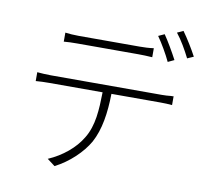

<svg xmlns="http://www.w3.org/2000/svg" viewBox="-92 -944 1184 1090"><g transform="rotate(10 500.0 -399.5)"><path d="M962 -707C942 -745 906 -804 879 -841L844 -825C874 -788 904 -735 926 -691L962 -707ZM857 -669C835 -711 802 -768 777 -804L742 -788C769 -750 802 -693 821 -652L857 -669ZM730 -715C703 -711 673 -710 648 -710H297C266 -710 246 -712 220 -715V-663C243 -665 267 -666 299 -666H648C673 -666 703 -665 730 -663V-715ZM480 -133C522 -210 536 -308 538 -418H821C844 -418 868 -417 888 -415V-466C887 -466 885 -465 884 -465H874C856 -463 838 -462 821 -462H181C150 -462 128 -464 102 -466V-415C129 -417 150 -418 181 -418H487C485 -317 481 -225 435 -150C396 -84 327 -27 246 8L291 42C373 0 443 -68 480 -133Z"/></g></svg>

Font: Glow Sans SC Normal Light
Style: Regular
Weight: 300
Designer: Ryoko NISHIZUKA (kana, bopomofo & ideographs); Paul D. Hunt (Latin, Greek & Cyrillic); Sandoll Communications, Soo-young
Version: Version 0.93